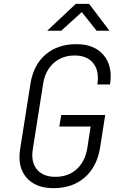

<svg xmlns="http://www.w3.org/2000/svg" viewBox="-20 -970 640 1000"><path d="M259 10Q165 10 117.5 -45.5Q70 -101 85 -194L139 -536Q155 -633 218 -686.5Q281 -740 378 -740Q472 -740 520 -682.5Q568 -625 553 -530H487Q498 -600 466 -640.5Q434 -681 369 -681Q304 -681 260 -642Q216 -603 205 -536L151 -194Q140 -127 172 -88Q204 -49 269 -49Q336 -49 380 -89.5Q424 -130 435 -200L452 -311H289L299 -371H528L501 -200Q485 -101 421 -45.5Q357 10 259 10ZM226 -810 375 -950H444L550 -810H483L406 -907L299 -810Z"/></svg>

Font: JetBrains Mono NL ExtraLight
Style: Italic
Weight: 200
Italic angle: -9°
Monospace: yes
Designer: Philipp Nurullin, Konstantin Bulenkov
Foundry: JetBrains
Version: Version 2.305; ttfautohint (v1.8.4.7-5d5b)